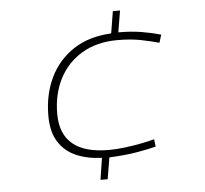

<svg xmlns="http://www.w3.org/2000/svg" viewBox="-52 -692 909 853"><g transform="rotate(-5 402.0 -266.0)"><path d="M362 105 377 8Q313 6 263 -15.5Q213 -37 184.5 -82Q156 -127 156 -199Q156 -293 192 -368Q228 -443 297 -488.5Q366 -534 466 -539L482 -637H514L498 -541Q555 -541 600.5 -533.5Q646 -526 687 -514L676 -479Q640 -489 595 -498Q550 -507 491 -507Q399 -507 332.5 -467.5Q266 -428 231 -359.5Q196 -291 196 -204Q196 -24 411 -24Q445 -24 484.5 -29Q524 -34 558.5 -41Q593 -48 615 -54L619 -21Q590 -13 535.5 -3.5Q481 6 410 9L394 105Z"/></g></svg>

Font: Georama Extended ExtraLight
Style: Italic
Weight: 200
Width: 7
Italic angle: -9°
Designer: Jean-Baptiste Levee
Foundry: Production Type
Version: Version 1.000